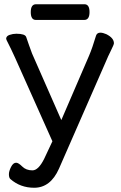

<svg xmlns="http://www.w3.org/2000/svg" viewBox="-20 -872 569 905"><path d="M141 13Q76 13 29 -28Q22 -34 22 -51Q22 -65 32 -85Q42 -105 56 -105Q67 -105 85 -87Q103 -69 133 -69Q161 -69 188 -123L227 -206L51 -600Q29 -648 19 -667Q9 -686 9 -689Q9 -702 25 -707.5Q41 -713 57 -713Q98 -713 103.5 -697.5Q109 -682 117 -658.5Q125 -635 131 -620L269 -306L400 -610Q415 -645 433 -705Q438 -718 453 -718Q465 -718 481 -711Q517 -693 517 -668Q517 -662 502.5 -633Q488 -604 480 -584L258 -77Q218 13 141 13ZM377 -778H149Q125 -778 125 -815Q125 -852 150 -852H378Q402 -852 402 -815Q402 -778 377 -778Z"/></svg>

Font: ToneOZ-Pinyin-WenKai-Medium
Style: Medium
Weight: 700
Designer: Fontworks Inc.
Foundry: ToneOZ
Version: Version 0.240331